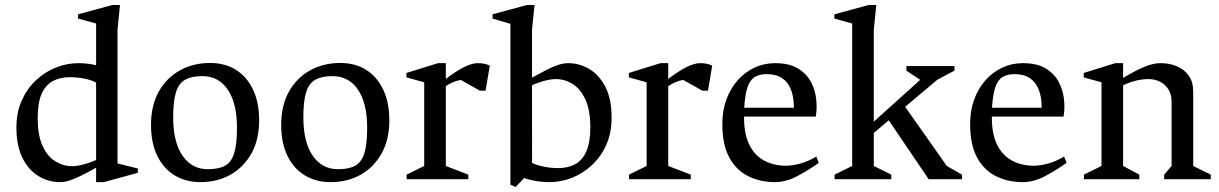

<svg xmlns="http://www.w3.org/2000/svg" viewBox="-20 -713 4852 764"><path d="M267.3 -51.7Q280.9 -51.7 297.3 -55.1Q313.6 -58.6 331 -64.2Q348.3 -69.8 362.4 -76.2V-384.3Q344.7 -394.4 315.7 -400.2Q286.8 -405.9 257.9 -405.9Q218.9 -405.9 190.2 -390.4Q161.4 -374.8 145.7 -339.6Q130 -304.3 130 -243.6Q130 -174.6 149.5 -132.3Q169 -90 200.5 -70.9Q232 -51.7 267.3 -51.7ZM218 11.7Q174.1 11.7 134.5 -11.5Q95 -34.7 70.2 -82.9Q45.3 -131.2 45.3 -205.4Q45.3 -265.6 66.3 -312.7Q87.3 -359.7 122.7 -393.2Q158.2 -426.7 202.2 -444.2Q246.2 -461.7 292.1 -461.7Q311.1 -461.7 329.2 -459.5Q347.2 -457.2 362.4 -453.6V-619.4L290.6 -639.1V-656L426.5 -693H457.5L447.6 -595.3V-62.6L528.5 -42.6V-25.4L393.4 11.7H362.4V-45.6Q330.7 -28.1 305.1 -15.2Q279.6 -2.3 258.6 4.7Q237.7 11.7 218 11.7Z M777.5 11.7Q718.6 11.7 674.2 -15.7Q629.7 -43 605.3 -94Q580.9 -145 580.9 -216.1Q580.9 -293.4 611.8 -348.5Q642.7 -403.6 696.1 -433Q749.5 -462.5 815.6 -462.5Q875.2 -462.5 918.8 -435.2Q962.4 -407.8 986.8 -356.4Q1011.2 -305 1011.2 -233.9Q1011.2 -157.4 980.4 -102.3Q949.6 -47.3 897.1 -17.8Q844.6 11.7 777.5 11.7ZM807 -39.7Q850 -39.7 875.3 -53.5Q900.5 -67.3 911.8 -103.4Q923 -139.4 923 -204Q923 -302 886.5 -356.1Q850.1 -410.1 784.9 -410.1Q743.1 -410.1 717.4 -396.1Q691.7 -382.1 680.4 -346.7Q669.1 -311.4 669.1 -246Q669.1 -148 706.1 -93.8Q743.2 -39.7 807 -39.7Z M1295.5 11.7Q1236.6 11.7 1192.2 -15.7Q1147.7 -43 1123.3 -94Q1098.9 -145 1098.9 -216.1Q1098.9 -293.4 1129.8 -348.5Q1160.7 -403.6 1214.1 -433Q1267.5 -462.5 1333.6 -462.5Q1393.2 -462.5 1436.8 -435.2Q1480.4 -407.8 1504.8 -356.4Q1529.2 -305 1529.2 -233.9Q1529.2 -157.4 1498.4 -102.3Q1467.6 -47.3 1415.1 -17.8Q1362.6 11.7 1295.5 11.7ZM1325 -39.7Q1368 -39.7 1393.3 -53.5Q1418.5 -67.3 1429.8 -103.4Q1441 -139.4 1441 -204Q1441 -302 1404.5 -356.1Q1368.1 -410.1 1302.9 -410.1Q1261.1 -410.1 1235.4 -396.1Q1209.7 -382.1 1198.4 -346.7Q1187.1 -311.4 1187.1 -246Q1187.1 -148 1224.1 -93.8Q1261.2 -39.7 1325 -39.7Z M1598.1 0V-18.1L1668 -52.6V-385.5L1597.4 -405.1V-422.7L1723 -461.7H1754V-399Q1798.3 -432.3 1828.6 -447Q1859 -461.7 1881 -461.7Q1910 -461.7 1929 -451.7L1912.2 -352.3H1889.6L1813.6 -395Q1797.2 -392.4 1781.6 -385.4Q1766 -378.4 1754 -370.4V-52.6L1843.6 -18.1V0Z M2011 22V-618L1940 -639.1V-656L2076 -693H2107L2097 -595.3V-404Q2128.9 -421.7 2154.1 -434.6Q2179.2 -447.5 2200.7 -454.6Q2222.1 -461.7 2241 -461.7Q2285.1 -461.7 2324.6 -438.5Q2364 -415.3 2388.8 -367.6Q2413.7 -319.8 2413.7 -244.6Q2413.7 -184.4 2392.7 -137.3Q2371.7 -90.3 2336.3 -56.8Q2300.8 -23.3 2256.8 -5.8Q2212.8 11.7 2166.9 11.7Q2138.9 11.7 2110.8 6.9Q2082.7 2.1 2065.3 -4.6L2032.1 30.9ZM2097.2 -65.1Q2115.5 -55.7 2143.9 -49.9Q2172.2 -44.1 2201 -44.1Q2240.1 -44.1 2268.8 -59.6Q2297.6 -75.2 2313.3 -110.9Q2329 -146.7 2329 -206.4Q2329 -275.4 2309.1 -317.7Q2289.1 -360 2258.2 -379.1Q2227.2 -398.3 2191.7 -398.3Q2172.2 -398.3 2145.1 -391.1Q2118 -383.8 2097 -373.6Z M2483.1 0V-18.1L2553 -52.6V-385.5L2482.4 -405.1V-422.7L2608 -461.7H2639V-399Q2683.3 -432.3 2713.6 -447Q2744 -461.7 2766 -461.7Q2795 -461.7 2814 -451.7L2797.2 -352.3H2774.6L2698.6 -395Q2682.2 -392.4 2666.6 -385.4Q2651 -378.4 2639 -370.4V-52.6L2728.6 -18.1V0Z M3063.3 11.7Q3005.6 11.7 2957.9 -11.6Q2910.3 -34.9 2882.3 -85.6Q2854.3 -136.3 2854.3 -219.4Q2854.3 -272.9 2870.4 -317Q2886.4 -361 2915.2 -393.5Q2944 -425.9 2982 -443.8Q3020.1 -461.7 3064.1 -461.7Q3121.3 -461.7 3156.1 -440.1Q3190.9 -418.4 3207.8 -385.3Q3224.6 -352.2 3228.1 -315.8Q3231.6 -279.4 3226 -249.1H2940.8Q2940.1 -180.3 2961.8 -136.8Q2983.5 -93.4 3021.8 -73.5Q3060 -53.5 3107.6 -53.5Q3132.4 -53.5 3163.6 -61.9Q3194.9 -70.2 3228.3 -90L3238.1 -65Q3196.9 -35.7 3152.2 -12Q3107.5 11.7 3063.3 11.7ZM2941.4 -284.4H3139Q3139 -327.3 3127.1 -357Q3115.2 -386.7 3091.6 -402.3Q3068 -418 3031 -418Q3002.1 -418 2983.3 -406.6Q2964.5 -395.1 2954.6 -366.3Q2944.7 -337.5 2941.4 -284.4Z M3301 0V-18.1L3371 -52.6V-619.4L3300 -639.1V-656L3435.9 -693H3466.9L3457 -595.1V-228.9L3641.5 -395.3L3586.7 -431.9V-450H3778V-431.9L3709.7 -395.7L3581.8 -288L3747.5 -52.6L3808 -18.1V0H3675.3L3516.5 -234.3L3457 -184V-52.6L3526.5 -18.1V0Z M4049.3 11.7Q3991.6 11.7 3943.9 -11.6Q3896.3 -34.9 3868.3 -85.6Q3840.3 -136.3 3840.3 -219.4Q3840.3 -272.9 3856.4 -317Q3872.4 -361 3901.2 -393.5Q3930 -425.9 3968 -443.8Q4006.1 -461.7 4050.1 -461.7Q4107.3 -461.7 4142.1 -440.1Q4176.9 -418.4 4193.8 -385.3Q4210.6 -352.2 4214.1 -315.8Q4217.6 -279.4 4212 -249.1H3926.8Q3926.1 -180.3 3947.8 -136.8Q3969.5 -93.4 4007.8 -73.5Q4046 -53.5 4093.6 -53.5Q4118.4 -53.5 4149.6 -61.9Q4180.9 -70.2 4214.3 -90L4224.1 -65Q4182.9 -35.7 4138.2 -12Q4093.5 11.7 4049.3 11.7ZM3927.4 -284.4H4125Q4125 -327.3 4113.1 -357Q4101.2 -386.7 4077.6 -402.3Q4054 -418 4017 -418Q3988.1 -418 3969.3 -406.6Q3950.5 -395.1 3940.6 -366.3Q3930.7 -337.5 3927.4 -284.4Z M4293.1 0V-18.1L4363 -52.6V-385.5L4292.4 -405.1V-422.7L4418 -461.7H4449V-402.9Q4492.4 -429.2 4529.9 -445.5Q4567.4 -461.7 4597.6 -461.7Q4633.8 -461.7 4663.3 -449.2Q4692.9 -436.7 4710.5 -411.7Q4728 -386.6 4728 -347.7V-52.6L4798 -18.1V0H4612.4V-18.1L4642 -52.6V-309Q4642 -336.4 4629.9 -356.3Q4617.8 -376.2 4596.9 -387.3Q4576 -398.3 4550.1 -398.3Q4527.1 -398.3 4500.8 -392.3Q4474.5 -386.2 4449 -373.4V-52.6L4513.5 -18.1V0Z"/></svg>

Font: Ancizar Serif Light
Style: Regular
Weight: 300
Designer: Cesar Puertas, Viviana Monsalve, Julian Moncada, Julian Prieto, Jose Castro, Felipe Aragon, Mariel Hernandez, Sara Alarc
Version: Version 8.100